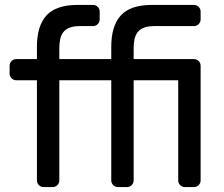

<svg xmlns="http://www.w3.org/2000/svg" viewBox="-20 -760 910 780"><path d="M795 -27Q795 -16 787 -8Q779 0 768 0H731Q720 0 712 -8Q704 -16 704 -27V-434H523V-27Q523 -16 515 -8Q507 0 496 0H459Q448 0 440 -8Q432 -16 432 -27V-434H221V-27Q221 -16 213 -8Q205 0 194 0H157Q146 0 138 -8Q130 -16 130 -27V-434H46Q35 -434 27 -442Q19 -450 19 -461V-493Q19 -504 27 -512Q35 -520 46 -520H130V-570Q130 -655 169 -697.5Q208 -740 295 -740H358Q369 -740 377 -732Q385 -724 385 -713V-681Q385 -670 377 -662Q369 -654 358 -654H305Q279 -654 262.5 -647.5Q246 -641 237 -629Q228 -617 224.5 -600.5Q221 -584 221 -565V-520H432V-570Q432 -655 471 -697.5Q510 -740 597 -740H768Q779 -740 787 -732Q795 -724 795 -713V-681Q795 -670 787 -662Q779 -654 768 -654H607Q581 -654 564.5 -647.5Q548 -641 539 -629Q530 -617 526.5 -600.5Q523 -584 523 -565V-520H768Q779 -520 787 -512Q795 -504 795 -493Z"/></svg>

Font: Rubik
Style: Regular
Weight: 400
Designer: Hubert & Fischer
Foundry: Hubert & Fischer
Version: Version 1.002; ttfautohint (v1.6)